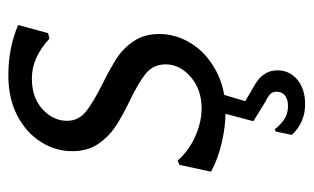

<svg xmlns="http://www.w3.org/2000/svg" viewBox="-162 -380 734 449"><g transform="rotate(-90 204.5 -155.0)"><path d="M371 -479 352 -409 339 -406Q295 -447 246 -447Q201 -447 174 -422Q147 -397 147 -365Q147 -338 168 -321Q189 -304 233 -282Q271 -263 294 -248Q317 -233 333.5 -208.5Q350 -184 350 -149Q350 -110 328 -74.5Q306 -39 264.5 -16.5Q223 6 168 6Q134 6 95.5 -3Q57 -12 28 -28L44 -102L54 -106Q78 -79 111.5 -64.5Q145 -50 176 -50Q220 -50 249.5 -75.5Q279 -101 279 -134Q279 -163 257.5 -180.5Q236 -198 192 -219Q155 -237 132 -252.5Q109 -268 92.5 -292.5Q76 -317 76 -353Q76 -392 98 -426.5Q120 -461 160 -481.5Q200 -502 253 -502Q318 -502 371 -479ZM193 52 227 72Q265 92 265 127Q265 156 243 174Q221 192 186 192Q143 192 114 161L122 123L127 121Q140 137 152.5 144.5Q165 152 182 152Q197 152 206 145Q215 138 215 125Q215 116 209.5 110.5Q204 105 193 100L146 71L170 -19H214Z"/></g></svg>

Font: Alegreya Sans SC
Style: Italic
Weight: 400
Italic angle: -7°
Designer: Juan Pablo del Peral
Foundry: Huerta Tipografica
Version: Version 2.008; ttfautohint (v1.6)